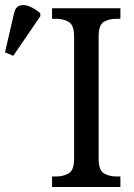

<svg xmlns="http://www.w3.org/2000/svg" viewBox="-30 -747 535 767"><path d="M178 0V-42H194Q223 -42 244.5 -54.5Q266 -67 266 -113V-601Q266 -647 244.5 -659.5Q223 -672 194 -672H178V-714H451V-672H436Q405 -672 384.5 -659.5Q364 -647 364 -601V-113Q364 -67 385 -54.5Q406 -42 436 -42H451V0ZM23 -524 -10 -538 26 -694Q32 -720 50 -725Q68 -730 90 -720.5Q112 -711 131 -694V-682Z"/></svg>

Font: Noto Serif SemiCondensed
Style: Regular
Weight: 400
Width: 4
Designer: Monotype Design Team
Foundry: Monotype Imaging Inc.
Version: Version 2.013